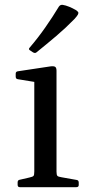

<svg xmlns="http://www.w3.org/2000/svg" viewBox="-20 -775 373 795"><path d="M122 0V-317H214V0ZM62 0Q53 0 53 -10V-20Q53 -30 63 -31L102 -40Q116 -43 119 -47Q122 -51 122 -65V-180H214V-64Q214 -51 217.5 -47Q221 -43 235 -41L297 -30Q306 -29 306 -19V-9Q306 0 296 0ZM122 -317V-463L140 -433L54 -447Q45 -448 45 -458V-470Q45 -479 55 -480L188 -500Q202 -502 208 -498.5Q214 -495 214 -482V-317ZM132 -559Q126 -553 117 -558L105 -566Q96 -571 103 -578Q138 -619 168 -662Q198 -705 224 -748Q230 -756 239 -755Q252 -753 266.5 -747Q281 -741 293 -734Q301 -729 303.5 -725Q306 -721 302.5 -714.5Q299 -708 288 -696Q253 -660 213 -626Q173 -592 132 -559Z"/></svg>

Font: Hahmlet
Style: Regular
Weight: 400
Designer: Minjoo Ham & Mark Frömberg
Foundry: hypertype
Version: Version 1.002